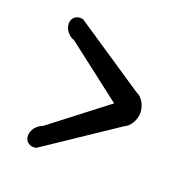

<svg xmlns="http://www.w3.org/2000/svg" viewBox="-82 -618 539 549"><g transform="rotate(20 188.0 -343.5)"><path d="M328 -343C328 -365.3 315 -387.7 297.3 -394.8C287.8 -401.3 83.8 -537.8 83.8 -537.8L83.1 -538.3L82.3 -538.5C64.9 -543.3 48 -532.8 48 -513.6C48 -495.7 62 -478.7 78.7 -473.5L248.1 -343L78.7 -212.5C63.4 -207.8 48 -190.9 48 -172.4C48 -153.2 64.9 -142.7 82.3 -147.5L83.1 -147.7L83.8 -148.2C83.8 -148.2 286.1 -283.5 297.3 -291.2C313.8 -297.8 328 -320 328 -343Z"/></g></svg>

Font: Hi.
Style: Bold
Weight: 400
Designer: Mew Too, Robert Jablonski
Foundry: Cannot Into Space Fonts
Version: Version 1.996